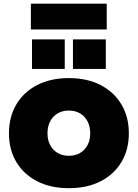

<svg xmlns="http://www.w3.org/2000/svg" viewBox="-20 -996 738 1029"><path d="M349 12.5Q251.5 12.5 179.2 -24.5Q107 -61.5 67.5 -127.8Q28 -194 28 -281.5Q28 -369.5 67.5 -436.2Q107 -503 179.2 -540.2Q251.5 -577.5 349 -577.5Q447 -577.5 519 -540.2Q591 -503 630.8 -436.2Q670.5 -369.5 670.5 -281.5Q670.5 -194 631 -127.8Q591.5 -61.5 519.2 -24.5Q447 12.5 349 12.5ZM349 -161Q383.5 -161 409.2 -176.2Q435 -191.5 449.2 -218.5Q463.5 -245.5 463.5 -281.5Q463.5 -318 449.2 -345.5Q435 -373 409.2 -388.2Q383.5 -403.5 349 -403.5Q314.5 -403.5 288.8 -388.2Q263 -373 248.8 -345.5Q234.5 -318 234.5 -281.5Q234.5 -245.5 248.8 -218.5Q263 -191.5 288.8 -176.2Q314.5 -161 349 -161ZM151.5 -785H327V-626.5H151.5ZM371 -785H547V-626.5H371ZM552 -976.5V-838H145.5V-976.5Z"/></svg>

Font: Hepta Slab ExtraBold
Style: Regular
Weight: 800
Designer: Michael LaGattuta
Foundry: Michael LaGattuta
Version: Version 1.102